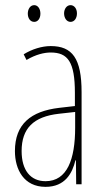

<svg xmlns="http://www.w3.org/2000/svg" viewBox="-20 -716 406 746"><path d="M88 -663C88 -646 97 -631 113 -631C127 -631 137 -644 137 -663C137 -682 127 -696 113 -696C97 -696 88 -680 88 -663ZM229 -664C229 -646 239 -631 254 -631C269 -631 279 -645 279 -664C279 -683 268 -696 254 -696C239 -696 229 -681 229 -664ZM177 -537C143 -537 104 -525 72 -505L83 -483C120 -505 153 -512 177 -512C244 -512 271 -475 271 -355V-304L210 -297C100 -284 38 -234 38 -129C38 -57 73 10 157 10C233 10 261 -43 273 -93H275L276 0H297V-358C297 -489 261 -537 177 -537ZM209 -274 272 -281V-220C272 -97 241 -12 157 -12C99 -12 64 -54 64 -129C64 -217 110 -263 209 -274Z"/></svg>

Font: Noto Sans Oriya ExtCond Thin
Style: Regular
Weight: 100
Width: 2
Designer: Amélie Bonet and Sol Matas
Foundry: Google LLC
Version: Version 2.006